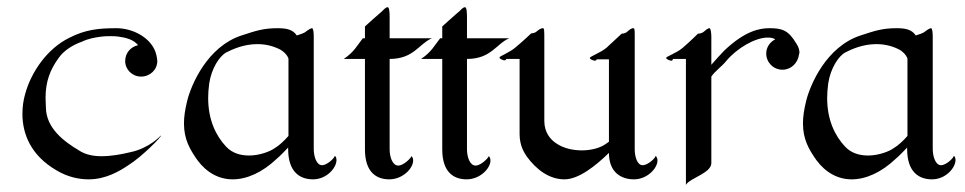

<svg xmlns="http://www.w3.org/2000/svg" viewBox="-20 -496 2670 531"><path d="M306.2 -395C327.1 -392.1 349.1 -387.2 361.8 -371.1C340.8 -366.2 326.2 -349.1 326.2 -327.1C326.2 -303.2 346.2 -284.2 370.1 -284.2C395 -284.2 415 -303.2 415 -327.1C415 -335 411.1 -351.1 408.2 -356.9C392.1 -394 346.2 -418 301.8 -418C252 -418 215.8 -414.1 170.9 -391.1C111.8 -361.8 66.9 -298.8 49.8 -236.8C44.9 -220.2 42 -201.2 42 -181.2C42 -127 64 -66.9 136.2 -24.9C168 -5.9 199.2 0 225.1 0C272.9 0 311 -22.9 335 -39.1C372.1 -62 430.2 -121.1 424.8 -121.1C424.8 -121.1 393.1 -85.9 340.8 -75.2C314.9 -68.8 287.1 -64 261.2 -64C237.8 -64 216.8 -67.9 198.2 -80.1C158.2 -104 106.9 -141.1 106.9 -200.2C106.9 -208 106 -216.8 106 -225.1C106 -270 118.2 -303.2 143.1 -336.9C157.2 -356.9 182.1 -372.1 207 -380.9C224.1 -389.2 242.2 -392.1 254.9 -394C269 -396 276.9 -396 285.2 -396C292 -396 297.9 -396 306.2 -395Z M842.8 -418C840.8 -418 835.9 -416 826.7 -409.2C822.8 -404.8 807.6 -399.9 800.8 -397.9C789.6 -415 771 -418 747.6 -418C709 -418 688 -411.1 647.9 -397.9C553.7 -367.2 508.8 -262.2 497.6 -216.8C491.7 -192.9 488.8 -172.9 488.8 -154.8C488.8 -110.8 504.9 -83 525.9 -53.2C551.8 -18.1 585.9 0 623.5 0C662.6 0 705.6 -19 745.6 -57.1C754.9 -64.9 765.6 -76.2 776.9 -87.9V-84C776.9 -20 809.6 0 845.7 0C883.8 0 910.6 -32.2 910.6 -53.2C910.6 -62 906.7 -64.9 905.8 -64.9C906.7 -61 885.7 -39.1 870.6 -39.1C855 -39.1 847.7 -64 847.7 -84V-393.1C847.7 -405.8 846.7 -418 842.8 -418ZM777.8 -334V-120.1C766.6 -106.9 751 -92.8 740.7 -86.9C727.5 -77.1 697.8 -65.9 668.9 -65.9C646 -65.9 622.6 -71.8 605 -90.8C576.7 -121.1 555.7 -165 555.7 -225.1C555.7 -236.8 556.6 -250 558.6 -265.1C564.9 -307.1 586.9 -340.8 606 -351.1C621.6 -358.9 652.8 -374 691.9 -374C717.8 -374 739.7 -367.2 756.8 -357.9C764.6 -353 773.9 -345.2 777.8 -334Z M1052.2 -476.1C1048.3 -476.1 1044.4 -473.1 1036.6 -464.8C1030.3 -460 989.3 -422.9 989.3 -422.9V-390.1H983.4C968.3 -371.1 959.5 -352.1 930.7 -333H989.3V-83C989.3 -19 1021.5 0 1056.6 0C1094.2 0 1122.6 -30.8 1122.6 -51.8C1122.6 -62 1117.7 -64 1117.7 -64C1117.7 -60.1 1096.7 -38.1 1081.5 -38.1C1065.4 -38.1 1057.6 -62 1057.6 -83V-333C1124.5 -333 1138.7 -375 1174.3 -390.1H1057.6V-449.2C1057.6 -461.9 1056.6 -476.1 1052.2 -476.1Z M1266.1 -476.1C1262.2 -476.1 1258.3 -473.1 1250.5 -464.8C1244.1 -460 1203.1 -422.9 1203.1 -422.9V-390.1H1197.3C1182.1 -371.1 1173.3 -352.1 1144.5 -333H1203.1V-83C1203.1 -19 1235.4 0 1270.5 0C1308.1 0 1336.4 -30.8 1336.4 -51.8C1336.4 -62 1331.5 -64 1331.5 -64C1331.5 -60.1 1310.5 -38.1 1295.4 -38.1C1279.3 -38.1 1271.5 -62 1271.5 -83V-333C1338.4 -333 1352.5 -375 1388.2 -390.1H1271.5V-449.2C1271.5 -461.9 1270.5 -476.1 1266.1 -476.1Z M1735.4 -122.1V-386.2V-400.9C1735.4 -416 1734.4 -418 1731 -418C1725.1 -418 1719.2 -412.1 1714.4 -408.2C1709 -402.8 1699.2 -402.8 1699.2 -402.8L1657.2 -363.8C1639.2 -349.1 1611.3 -339.8 1611.3 -335.9C1610.4 -332 1622.1 -328.1 1625 -328.1C1629.4 -328.1 1630.4 -332 1630.4 -332H1664.1V-104C1660.2 -101.1 1657.2 -99.1 1654.3 -97.2C1641.1 -87.9 1617.2 -80.1 1589.4 -80.1C1566.4 -80.1 1538.1 -85 1516.1 -101.1C1503.4 -109.9 1485.4 -128.9 1485.4 -161.1V-380.9C1485.4 -415 1485.4 -418 1481 -418C1475.1 -418 1469.2 -413.1 1464.4 -409.2C1459 -403.8 1449.2 -403.8 1449.2 -403.8C1449.2 -403.8 1427.2 -382.8 1407.2 -366.2C1389.2 -350.1 1361.3 -340.8 1361.3 -336.9C1361.3 -333 1372.1 -329.1 1375 -329.1C1379.4 -329.1 1380.4 -333 1380.4 -333H1417V-125C1417 -92.8 1430.2 -73.2 1437 -63C1463.4 -26.9 1499 0 1541 0C1580.1 0 1626 -36.1 1664.1 -73.2C1664.1 -17.1 1700.2 0 1733.4 0C1770 0 1798.3 -30.8 1798.3 -51.8C1798.3 -62 1793 -64.9 1793 -64.9C1794.4 -61 1772.9 -39.1 1757.3 -39.1C1742.2 -39.1 1735.4 -63 1735.4 -83Z M2107.9 -418C2081.1 -418 2041 -411.1 1982.9 -356C1973.1 -346.2 1960 -331.1 1947.3 -316.9V-394C1947.3 -405.8 1945.3 -418 1942.4 -418C1937 -418 1931.2 -412.1 1926.3 -408.2C1919.9 -402.8 1910.2 -402.8 1910.2 -402.8C1910.2 -402.8 1889.2 -381.8 1868.2 -363.8C1851.1 -349.1 1822.3 -339.8 1822.3 -335.9C1822.3 -332 1833 -328.1 1836.9 -328.1C1840.3 -328.1 1841.3 -333 1841.3 -333H1877V15.1C1888.2 -3.9 1947.3 -17.1 1947.3 -44.9V-284.2C1956.1 -297.9 1979 -314.9 1988.3 -327.1C2018.1 -362.8 2068.4 -392.1 2103 -392.1C2111.3 -392.1 2118.2 -391.1 2124 -387.2C2109.4 -379.9 2099.1 -365.2 2099.1 -348.1C2099.1 -323.2 2119.1 -303.2 2144 -303.2C2168 -303.2 2187 -321.8 2189.9 -346.2C2190.9 -348.1 2190.9 -349.1 2190.9 -351.1C2190.9 -356.9 2189 -366.2 2182.1 -376C2160.2 -413.1 2142.1 -418 2107.9 -418Z M2554.7 -418C2552.7 -418 2547.9 -416 2538.6 -409.2C2534.7 -404.8 2519.5 -399.9 2512.7 -397.9C2501.5 -415 2482.9 -418 2459.5 -418C2420.9 -418 2399.9 -411.1 2359.9 -397.9C2265.6 -367.2 2220.7 -262.2 2209.5 -216.8C2203.6 -192.9 2200.7 -172.9 2200.7 -154.8C2200.7 -110.8 2216.8 -83 2237.8 -53.2C2263.7 -18.1 2297.9 0 2335.4 0C2374.5 0 2417.5 -19 2457.5 -57.1C2466.8 -64.9 2477.5 -76.2 2488.8 -87.9V-84C2488.8 -20 2521.5 0 2557.6 0C2595.7 0 2622.6 -32.2 2622.6 -53.2C2622.6 -62 2618.7 -64.9 2617.7 -64.9C2618.7 -61 2597.7 -39.1 2582.5 -39.1C2566.9 -39.1 2559.6 -64 2559.6 -84V-393.1C2559.6 -405.8 2558.6 -418 2554.7 -418ZM2489.7 -334V-120.1C2478.5 -106.9 2462.9 -92.8 2452.6 -86.9C2439.5 -77.1 2409.7 -65.9 2380.9 -65.9C2357.9 -65.9 2334.5 -71.8 2316.9 -90.8C2288.6 -121.1 2267.6 -165 2267.6 -225.1C2267.6 -236.8 2268.6 -250 2270.5 -265.1C2276.9 -307.1 2298.8 -340.8 2317.9 -351.1C2333.5 -358.9 2364.7 -374 2403.8 -374C2429.7 -374 2451.7 -367.2 2468.8 -357.9C2476.6 -353 2485.8 -345.2 2489.7 -334Z"/></svg>

Font: Pierce
Style: Roman
Weight: 500
Version: Version 0.2.0